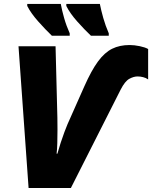

<svg xmlns="http://www.w3.org/2000/svg" viewBox="-20 -947 766 967"><path d="M124 0 73.2 -713.9H259.8L269 -354Q269.5 -328.1 269.5 -293.2Q269.5 -258.3 268.6 -225.6Q267.6 -192.9 265.1 -172.9H269Q276.4 -199.2 285.6 -227.8Q294.9 -256.3 304.2 -281.2Q313.5 -306.2 319.8 -320.8L404.8 -512.2Q440.4 -592.3 473.6 -637.5Q506.8 -682.6 544.7 -701.4Q582.5 -720.2 632.8 -720.2Q656.2 -720.2 683.3 -714.6Q710.4 -709 726.1 -700.2V-546.9Q715.3 -554.7 701.2 -558.3Q687 -562 672.9 -562Q653.3 -562 631.3 -550Q609.4 -538.1 587.9 -496.1L336.9 0ZM438 -767.1Q405.3 -797.9 368.7 -839.1Q332 -880.4 314 -917V-927.2H482.9Q489.3 -895 500.2 -856.2Q511.2 -817.4 527.8 -779.3V-767.1ZM241.2 -767.1Q209 -797.9 172.4 -839.1Q135.7 -880.4 117.2 -917V-927.2H286.1Q292 -895 303 -856.2Q314 -817.4 331.1 -779.3V-767.1Z"/></svg>

Font: Open Sans ExtraBold
Style: Italic
Weight: 800
Italic angle: -12°
Designer: Monotype Design Team
Foundry: Monotype Imaging Inc.
Version: Version 3.000; ttfautohint (v1.8.4)